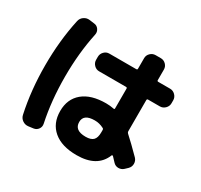

<svg xmlns="http://www.w3.org/2000/svg" viewBox="-172 -1009 1343 1286"><g transform="rotate(30 500.0 -365.5)"><path d="M550 -206Q464 -206 464 -145Q464 -80 550 -80Q591 -80 609 -98Q627 -116 627 -158V-176Q627 -186 619 -189Q586 -206 550 -206ZM559 57Q444 57 380.5 3.5Q317 -50 317 -145Q317 -238 380 -290.5Q443 -343 559 -343Q589 -343 619 -337Q627 -335 627 -344V-496Q627 -505 618 -505H410Q387 -505 370.5 -522Q354 -539 354 -562V-585Q354 -608 370.5 -625Q387 -642 410 -642H618Q627 -642 627 -650V-732Q627 -755 644 -771.5Q661 -788 684 -788H724Q747 -788 763.5 -771.5Q780 -755 780 -732V-650Q780 -642 789 -642H880Q903 -642 920 -625Q937 -608 937 -585V-562Q937 -539 920 -522Q903 -505 880 -505H789Q780 -505 780 -496V-254Q780 -247 787 -240Q834 -198 906 -125Q922 -108 922 -84.5Q922 -61 905 -44L885 -25Q868 -9 845 -9Q822 -9 806 -26Q801 -32 790 -43Q779 -54 774 -60Q772 -62 768.5 -62Q765 -62 764 -59Q718 57 559 57ZM183 51Q159 54 139 40Q119 26 114 2Q77 -168 77 -360Q77 -552 114 -722Q119 -746 139 -760Q159 -774 183 -771L221 -766Q243 -764 256 -745.5Q269 -727 264 -704Q230 -544 230 -360Q230 -176 264 -16Q269 7 256 25Q243 43 221 46Z"/></g></svg>

Font: Rounded Mplus 1c ExtraBold
Style: Regular
Weight: 800
Version: Version 1.059.20150529